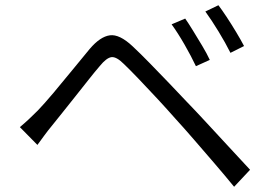

<svg xmlns="http://www.w3.org/2000/svg" viewBox="-20 -746 1040 734"><path d="M688 -675Q700 -658 717.5 -629.5Q735 -601 753 -571Q771 -541 782 -517L729 -493Q711 -531 685.5 -575.5Q660 -620 636 -653ZM815 -726Q828 -709 846.5 -681Q865 -653 883 -623Q901 -593 913 -570L861 -544Q842 -582 815.5 -625.5Q789 -669 765 -702ZM56 -260Q75 -276 90.5 -290.5Q106 -305 125 -324Q149 -349 184 -390.5Q219 -432 256 -477.5Q293 -523 323 -559Q363 -606 400 -611Q437 -616 487 -569Q517 -541 553.5 -503.5Q590 -466 626.5 -428Q663 -390 692 -359Q726 -324 768 -278.5Q810 -233 854 -185.5Q898 -138 936 -97L875 -32Q839 -76 799 -122.5Q759 -169 720.5 -213.5Q682 -258 649 -294Q620 -327 583 -367Q546 -407 511 -443.5Q476 -480 454 -501Q425 -530 406 -527.5Q387 -525 361 -493Q342 -471 318 -440.5Q294 -410 268.5 -378Q243 -346 219.5 -316.5Q196 -287 179 -266Q164 -248 149 -227.5Q134 -207 123 -192Z"/></svg>

Font: Source Han Sans SC Normal
Style: Regular
Weight: 350
Designer: Ryoko NISHIZUKA 西塚涼子 (kana, bopomofo & ideographs); Paul D. Hunt (Latin, Greek & Cyrillic); Sandoll Communications 산돌커뮤니
Foundry: Adobe
Version: Version 2.004;hotconv 1.0.118;makeotfexe 2.5.65603